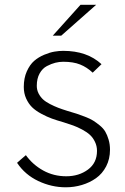

<svg xmlns="http://www.w3.org/2000/svg" viewBox="-20 -776 528 808"><path d="M134.8 -415Q134.8 -397.5 142.3 -382.8Q149.9 -368.2 160.9 -357.9Q171.9 -347.7 190.4 -338.1Q209 -328.6 224.9 -322.5Q240.7 -316.4 264.2 -309.1Q289.1 -301.8 302.2 -297.6Q315.4 -293.5 337.4 -284.9Q359.4 -276.4 371.8 -268.6Q384.3 -260.7 399.7 -248.3Q415 -235.8 423.1 -221.9Q431.2 -208 437 -188.5Q442.9 -168.9 442.9 -146Q442.9 -106.9 426.8 -75.9Q410.6 -44.9 384 -26.1Q357.4 -7.3 324.7 2.4Q292 12.2 256.8 12.2Q196.8 12.2 141.1 -14.2Q85.4 -40.5 51.8 -90.8Q55.2 -93.8 68.4 -105.5Q81.5 -117.2 88.9 -123Q117.7 -83 161.6 -58.6Q205.6 -34.2 258.8 -34.2Q312 -34.2 350.1 -62.3Q388.2 -90.3 388.2 -141.1Q388.2 -161.6 379.6 -179.2Q371.1 -196.8 358.4 -208.5Q345.7 -220.2 325.4 -231Q305.2 -241.7 288.3 -247.8Q271.5 -253.9 248 -261.2Q218.8 -269.5 198.5 -276.9Q178.2 -284.2 154.1 -297.1Q129.9 -310.1 115 -324.7Q100.1 -339.4 90.1 -361.3Q80.1 -383.3 80.1 -410.2Q80.1 -447.3 92.8 -475.6Q105.5 -503.9 123.8 -519.8Q142.1 -535.6 166.3 -545.7Q190.4 -555.7 209.5 -558.8Q228.5 -562 246.1 -562Q346.7 -562 407.2 -505.9L370.1 -470.2Q345.7 -493.2 317.1 -504.6Q288.6 -516.1 246.1 -516.1Q230 -516.1 213.1 -512Q196.3 -507.8 177.5 -498Q158.7 -488.3 146.7 -466.8Q134.8 -445.3 134.8 -415ZM318.8 -755.9H384.8L237.8 -626H202.1Z"/></svg>

Font: Junction Light
Style: Regular
Weight: 300
Designer: Caroline Hadilaksono
Foundry: Caroline Hadilaksono
Version: Version 1.002